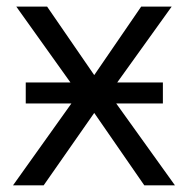

<svg xmlns="http://www.w3.org/2000/svg" viewBox="-20 -555 564 575"><path d="M57.1 -308.1H190.9L28.8 -535.2H121.1L262.2 -330.1L402.8 -535.2H494.1L331.1 -308.1H467.8V-245.1H328.1L503.9 0H412.1L262.2 -216.8L110.8 0H19L193.8 -245.1H57.1Z"/></svg>

Font: Open Sans ACDW
Style: acdw
Weight: 400
Foundry: Ascender Corporation
Version: Version 1.10